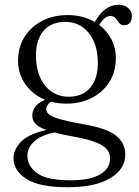

<svg xmlns="http://www.w3.org/2000/svg" viewBox="-20 -538 581 803"><path d="M326.5 -19Q428 -1.5 466 29.8Q504 61 504 108Q504 168.5 441.8 206.8Q379.5 245 264 245Q143.5 245 90 210Q36.5 175 36.5 124.5Q36.5 87.5 67.5 55.2Q98.5 23 174 5.5Q138 -7.5 126.5 -22.2Q115 -37 115 -55.5Q115 -73.5 126.8 -90.8Q138.5 -108 169 -120.5Q117 -142 86.2 -185.5Q55.5 -229 55.5 -284Q55.5 -341 82.8 -384Q110 -427 156.8 -451Q203.5 -475 263 -475Q326.5 -475 376.5 -446L378.5 -449.5Q418.5 -518 475.5 -518Q500.5 -518 516 -504.8Q531.5 -491.5 531.5 -470Q531.5 -453 523.2 -442.8Q515 -432.5 500.5 -432.5Q486 -432.5 478.5 -442Q471 -451.5 463.8 -461.2Q456.5 -471 442.5 -471Q431 -471 420.2 -463.8Q409.5 -456.5 394.5 -434Q427.5 -409.5 446 -373.5Q464.5 -337.5 464.5 -295Q464.5 -238 437.2 -195Q410 -152 363.2 -128.2Q316.5 -104.5 257 -104.5Q223.5 -104.5 193.5 -112.5Q173.5 -99 173.5 -81.5Q173.5 -71.5 182 -62Q190.5 -52.5 223 -42Q255.5 -31.5 326.5 -19ZM250 -446.5Q190.5 -445.5 159.2 -405.5Q128 -365.5 130.5 -295Q133.5 -221.5 171.2 -177Q209 -132.5 270 -133.5Q329 -134.5 360.2 -174.5Q391.5 -214.5 389 -285Q386.5 -358.5 348.8 -403Q311 -447.5 250 -446.5ZM94.5 112.5Q94.5 157.5 135.8 186.8Q177 216 274.5 216Q357.5 216 399 191.2Q440.5 166.5 440.5 124.5Q440.5 104.5 427.8 87.8Q415 71 382.2 57.8Q349.5 44.5 289 33.5Q240.5 25 207.5 16Q151.5 27.5 123 53.8Q94.5 80 94.5 112.5Z"/></svg>

Font: Fraunces 9pt Light
Style: Regular
Weight: 300
Version: Version 1.000;[0bf87f6ff]